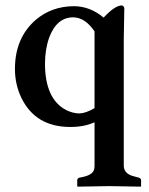

<svg xmlns="http://www.w3.org/2000/svg" viewBox="-20 -467 558 721"><path d="M335 -349.1Q299.8 -401.4 254.9 -401.9Q193.4 -401.9 165 -326.7Q149.4 -283.7 148.9 -229Q148.9 -95.2 228.5 -53.7Q252.9 -41.5 277.8 -41Q301.8 -41.5 335 -61ZM335 154.8V-7.8Q296.4 9.8 244.1 9.8Q113.8 9.8 60.5 -99.1Q36.1 -149.9 36.1 -208Q36.1 -324.2 113.8 -392.1Q173.8 -443.4 257.8 -443.8Q318.4 -443.4 369.1 -400.9Q410.2 -445.3 437 -446.8Q445.8 -444.8 446.8 -436Q446.8 -435.1 444.8 -320.8V154.8Q444.8 182.1 475.1 192.9Q482.9 195.3 494.1 198.2L502 200.2Q509.3 203.6 509.8 209V231.9L507.8 233.9Q506.8 233.9 389.2 231.9L272 233.9L270 231.9V209Q271.5 201.7 277.8 200.2L288.1 198.2Q327.1 190.4 333 170.4Q335 163.1 335 154.8Z"/></svg>

Font: Linux Libertine O
Style: Semibold
Weight: 700
Designer: Philipp H. Poll
Foundry: Philipp H. Poll
Version: Version 5.0.0